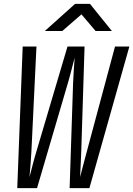

<svg xmlns="http://www.w3.org/2000/svg" viewBox="-20 -970 687 990"><path d="M211 -810H301L400 -896L473 -810H557L444 -950H367ZM69 0H171L331 -545C345 -592 357 -645 365 -673C363 -645 359 -591 357 -545L339 0H441L647 -730H573L428 -190C416 -148 402 -90 393 -57C395 -89 397 -148 399 -190L416 -730H328L168 -190C155 -148 141 -90 132 -57C135 -90 140 -148 142 -190L168 -730H97Z"/></svg>

Font: JetBrains Mono Light
Style: Italic
Weight: 336
Italic angle: -9°
Monospace: yes
Designer: Philipp Nurullin, Konstantin Bulenkov
Foundry: JetBrains
Version: Version 2.305